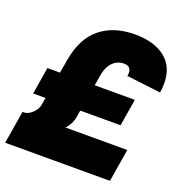

<svg xmlns="http://www.w3.org/2000/svg" viewBox="-130 -824 886 935"><g transform="rotate(20 312.5 -356.0)"><path d="M413 -712Q512 -712 569.5 -667Q627 -622 627 -535Q627 -511 623 -488L446 -509Q448 -521 448 -524Q448 -560 410 -560Q377 -560 353 -536Q329 -512 322 -471L312 -412H520L497 -272H288L282 -235Q276 -200 249 -170H569L541 0H-2L26 -170H34Q55 -170 76.5 -190.5Q98 -211 102 -235L108 -272H44L67 -412H132L144 -481Q164 -599 234 -655.5Q304 -712 413 -712Z"/></g></svg>

Font: Oak Sans Black
Style: Italic
Weight: 900
Italic angle: -9.5°
Foundry: Erik Kennedy, Walven
Version: Version 1.000